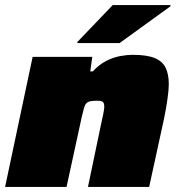

<svg xmlns="http://www.w3.org/2000/svg" viewBox="-21 -733 708 753"><path d="M-1 0 107 -510H341L333 -453H343Q368 -480 395.5 -494Q423 -508 450 -513Q477 -518 499 -518Q556 -518 586.5 -505Q617 -492 629 -466.5Q641 -441 641 -403Q641 -381 635.5 -342.5Q630 -304 622 -266L564 0H324L376 -249Q380 -266 384 -286Q388 -306 388 -314Q388 -325 385 -330Q382 -335 376 -336.5Q370 -338 360 -338Q344 -338 334 -336Q324 -334 318 -328Q312 -322 308.5 -309.5Q305 -297 300 -276L240 0ZM282 -564 283 -569 421 -713H648L647 -708L448 -564Z"/></svg>

Font: Saira Expanded Black
Style: Italic
Weight: 900
Width: 7
Italic angle: -12°
Designer: Hector Gatti with collaboration of the Omnibus-Type team
Foundry: Omnibus-Type
Version: Version 1.101